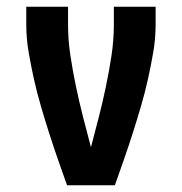

<svg xmlns="http://www.w3.org/2000/svg" viewBox="-20 -550 540 570"><path d="M179 0Q165 -39 151.5 -78Q138 -117 125.5 -156Q113 -195 101.5 -234.5Q90 -274 81 -314Q72 -354 65 -395Q58 -436 58 -477V-530H182V-477Q182 -431 189 -385Q196 -339 205.5 -293.5Q215 -248 226.5 -203Q238 -158 250 -113Q262 -158 273.5 -203Q285 -248 294.5 -293.5Q304 -339 311 -385Q318 -431 318 -477V-530H442V-477Q442 -436 435 -395Q428 -354 419 -314Q410 -274 398.5 -234.5Q387 -195 374.5 -156Q362 -117 348.5 -78Q335 -39 321 0Z"/></svg>

Font: iosevka_custom_sans_ss08 XBd
Style: Regular
Weight: 800
Designer: Belleve Invis
Foundry: Belleve Invis
Version: Version 10.3.0; ttfautohint (v1.8.3)